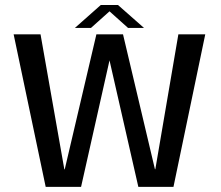

<svg xmlns="http://www.w3.org/2000/svg" viewBox="-20 -726 858 746"><path d="M157.5 0H295L405.5 -491.5L517.5 0H654L777.5 -592.5H673L583.5 -68.5H582L458 -592.5H354.5L231.5 -68H230L137.5 -592.5H33ZM271 -617.5H333.5L405.5 -682L477.5 -617.5H539.5L438.5 -706.5H371.5Z"/></svg>

Font: Anybody Thin
Style: Regular
Weight: 400
Version: Version 1.113;gftools[0.9.25]